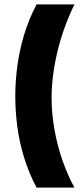

<svg xmlns="http://www.w3.org/2000/svg" viewBox="-20 -733 366 867"><path d="M316 -713Q290 -659 270.5 -604.5Q251 -550 238.5 -496.5Q226 -443 219.5 -391.5Q213 -340 213 -292Q213 -220 226 -147.5Q239 -75 262 -9Q285 57 316 114H145Q110 48 88.5 -22.5Q67 -93 58 -162.5Q49 -232 49 -298Q49 -364 58 -433Q67 -502 88 -573Q109 -644 145 -713Z"/></svg>

Font: Bricolage Grotesque 24pt ExtraBold
Style: Regular
Weight: 800
Designer: Mathieu Triay
Foundry: Atelier Triay
Version: Version 1.001;gftools[0.9.33.dev8+g029e19f]